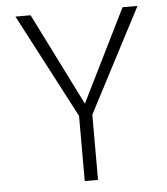

<svg xmlns="http://www.w3.org/2000/svg" viewBox="-52 -760 703 807"><g transform="rotate(-5 300.0 -357.0)"><path d="M273 -275 43 -714H107L302 -324L495 -714H558L329 -275V0H273Z"/></g></svg>

Font: Noto Sans Mono UI Light
Style: Regular
Weight: 300
Monospace: yes
Designer: Monotype Design team
Foundry: Monotype Imaging Inc.
Version: Version 1.000